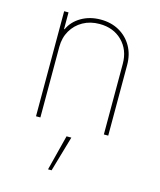

<svg xmlns="http://www.w3.org/2000/svg" viewBox="-118 -637 803 963"><g transform="rotate(15 284.0 -156.0)"><path d="M119.3 -366.5V0H96.6V-545.5H119.3V-458.8H122.2Q141.3 -501.4 185.2 -527Q229 -552.6 285.5 -552.6Q340.2 -552.6 382.1 -528.8Q424 -505 447.8 -463.1Q471.6 -421.2 471.6 -366.5V0H448.9V-366.5Q448.9 -438.9 403.4 -484.4Q358 -529.8 285.5 -529.8Q237.2 -529.8 199.8 -508.9Q162.3 -487.9 140.8 -451Q119.3 -414.1 119.3 -366.5ZM223.7 241.5 270.6 57.5H295.5L242.2 241.5Z"/></g></svg>

Font: Inter Thin BETA
Style: Regular
Weight: 100
Designer: Rasmus Andersson
Foundry: rsms
Version: Version 3.011;git-f93a4a705